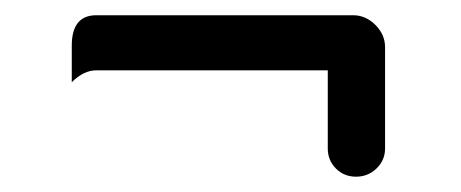

<svg xmlns="http://www.w3.org/2000/svg" viewBox="-20 -395 605 252"><path d="M410.2 -200.2V-302.7H106.4Q89.8 -302.7 74.2 -287.1Q74.2 -302.7 74.2 -335Q74.2 -375 106.4 -375H443.4Q460 -375 472.7 -362.3Q485.4 -349.6 485.4 -333V-200.2Q485.4 -184.6 474.1 -173.8Q462.9 -163.1 447.3 -163.1Q431.6 -163.1 420.9 -173.8Q410.2 -184.6 410.2 -200.2Z"/></svg>

Font: YuPearl-Regular
Style: Regular
Weight: 400
Designer: Max Yao
Foundry: Max-Everyday
Version: Version 1.011; ttfautohint (v1.8.3)